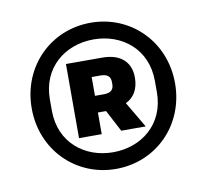

<svg xmlns="http://www.w3.org/2000/svg" viewBox="-55 -770 575 533"><g transform="rotate(-10 232.0 -504.0)"><path d="M232 -298C345 -298 434 -386 434 -504C434 -622 345 -710 232 -710C119 -710 30 -622 30 -504C30 -386 119 -298 232 -298ZM232 -345C152 -345 84 -398 84 -488V-520C84 -610 152 -663 232 -663C312 -663 380 -610 380 -520V-488C380 -398 312 -345 232 -345ZM209 -400V-461H232L264 -400H333L290 -473C313 -484 327 -506 327 -539C327 -579 303 -609 247 -609H145V-400ZM234 -508H209V-561H234C252 -561 262 -554 262 -538V-531C262 -515 252 -508 234 -508Z"/></g></svg>

Font: Braiins Sans
Style: Bold
Weight: 700
Designer: Mike Abbink, Paul van der Laan, Pieter van Rosmalen, Jiri Chlebus, Lubos Buracinsky
Foundry: Bold Monday, Sudetype
Version: Version 1.000;hotconv 1.0.109;makeotfexe 2.5.65596